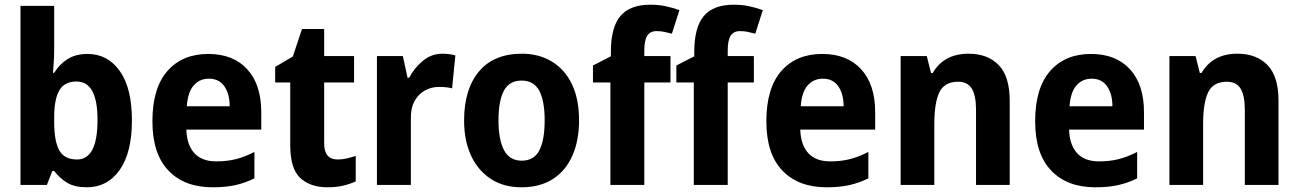

<svg xmlns="http://www.w3.org/2000/svg" viewBox="-20 -785 5512 815"><path d="M210 -578Q210 -553 208.5 -526.5Q207 -500 205 -476H210Q232 -512 266.5 -534Q301 -556 352 -556Q437 -556 488.5 -483.5Q540 -411 540 -274Q540 -137 488 -63.5Q436 10 349 10Q297 10 265.5 -9Q234 -28 210 -59H202L179 0H67V-760H210ZM305 -439Q253 -439 231.5 -401Q210 -363 210 -288V-267Q210 -186 231.5 -147Q253 -108 307 -108Q394 -108 394 -276Q394 -439 305 -439Z M864 -556Q970 -556 1029.5 -491Q1089 -426 1089 -308V-235H771Q773 -170 805 -135Q837 -100 898 -100Q944 -100 981.5 -109.5Q1019 -119 1060 -140V-28Q1022 -9 980.5 0.5Q939 10 882 10Q763 10 695 -61Q627 -132 627 -270Q627 -411 690.5 -483.5Q754 -556 864 -556ZM867 -451Q827 -451 802 -422Q777 -393 773 -334H955Q955 -386 932.5 -418.5Q910 -451 867 -451Z M1413 -108Q1433 -108 1452 -112.5Q1471 -117 1490 -123V-15Q1466 -4 1437 3Q1408 10 1370 10Q1297 10 1254.5 -29.5Q1212 -69 1212 -169V-435H1148V-501L1223 -545L1262 -662H1356V-547H1483V-435H1356V-176Q1356 -108 1413 -108Z M1858 -557Q1886 -557 1913 -550L1899 -410Q1888 -413 1874.5 -414.5Q1861 -416 1842 -416Q1812 -416 1784.5 -401.5Q1757 -387 1740 -356.5Q1723 -326 1724 -278V0H1580V-547H1690L1710 -455H1717Q1738 -496 1774.5 -526.5Q1811 -557 1858 -557Z M2438 -274Q2438 -189 2410 -125Q2382 -61 2327.5 -25.5Q2273 10 2193 10Q2118 10 2063.5 -25.5Q2009 -61 1979.5 -124.5Q1950 -188 1950 -274Q1950 -406 2013 -481.5Q2076 -557 2196 -557Q2267 -557 2322 -524Q2377 -491 2407.5 -428Q2438 -365 2438 -274ZM2096 -274Q2096 -192 2119.5 -147.5Q2143 -103 2195 -103Q2247 -103 2269.5 -147Q2292 -191 2292 -274Q2292 -357 2269 -400Q2246 -443 2194 -443Q2142 -443 2119 -400Q2096 -357 2096 -274Z M2826 -435H2715V0H2571V-435H2497V-507L2573 -546V-564Q2573 -669 2613.5 -717Q2654 -765 2741 -765Q2775 -765 2804 -759Q2833 -753 2864 -742L2832 -642Q2817 -646 2801 -649.5Q2785 -653 2767 -653Q2740 -653 2727.5 -633.5Q2715 -614 2715 -571V-547H2826Z M3180 -435H3069V0H2925V-435H2851V-507L2927 -546V-564Q2927 -669 2967.5 -717Q3008 -765 3095 -765Q3129 -765 3158 -759Q3187 -753 3218 -742L3186 -642Q3171 -646 3155 -649.5Q3139 -653 3121 -653Q3094 -653 3081.5 -633.5Q3069 -614 3069 -571V-547H3180Z M3470 -556Q3576 -556 3635.5 -491Q3695 -426 3695 -308V-235H3377Q3379 -170 3411 -135Q3443 -100 3504 -100Q3550 -100 3587.5 -109.5Q3625 -119 3666 -140V-28Q3628 -9 3586.5 0.5Q3545 10 3488 10Q3369 10 3301 -61Q3233 -132 3233 -270Q3233 -411 3296.5 -483.5Q3360 -556 3470 -556ZM3473 -451Q3433 -451 3408 -422Q3383 -393 3379 -334H3561Q3561 -386 3538.5 -418.5Q3516 -451 3473 -451Z M4091 -557Q4173 -557 4219.5 -508.5Q4266 -460 4266 -358V0H4123V-320Q4123 -378 4105.5 -408Q4088 -438 4047 -438Q3989 -438 3967.5 -393.5Q3946 -349 3946 -259V0H3803V-547H3914L3932 -475H3939Q3987 -557 4091 -557Z M4611 -556Q4717 -556 4776.5 -491Q4836 -426 4836 -308V-235H4518Q4520 -170 4552 -135Q4584 -100 4645 -100Q4691 -100 4728.5 -109.5Q4766 -119 4807 -140V-28Q4769 -9 4727.5 0.5Q4686 10 4629 10Q4510 10 4442 -61Q4374 -132 4374 -270Q4374 -411 4437.5 -483.5Q4501 -556 4611 -556ZM4614 -451Q4574 -451 4549 -422Q4524 -393 4520 -334H4702Q4702 -386 4679.5 -418.5Q4657 -451 4614 -451Z M5232 -557Q5314 -557 5360.5 -508.5Q5407 -460 5407 -358V0H5264V-320Q5264 -378 5246.5 -408Q5229 -438 5188 -438Q5130 -438 5108.5 -393.5Q5087 -349 5087 -259V0H4944V-547H5055L5073 -475H5080Q5128 -557 5232 -557Z"/></svg>

Font: Noto Sans Lao SemiCondensed
Style: Bold
Weight: 700
Width: 4
Designer: Monotype Design Team
Foundry: Monotype Imaging Inc.
Version: Version 2.003; ttfautohint (v1.8.4.7-5d5b)